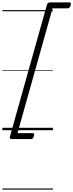

<svg xmlns="http://www.w3.org/2000/svg" viewBox="-20 -1095 616 1615"><path d="M574 -1050Q570 -1036 564 -1030.5Q558 -1025 550 -1025H422L127 25H255Q264 25 266.5 30.5Q269 36 265 50Q261 64 255.5 69.5Q250 75 242 75H85Q58 75 63 56L375 -1056Q380 -1075 407 -1075H564Q572 -1075 575 -1069.5Q578 -1064 574 -1050ZM0 490H425V500H0ZM0 -20H425V0H0ZM0 -505H425V-500H0ZM0 -1010H425V-1000H0Z"/></svg>

Font: Playwrite TZ Guides
Style: Regular
Weight: 400
Designer: Veronika Burian, José Scaglione
Foundry: TypeTogether
Version: Version 1.003